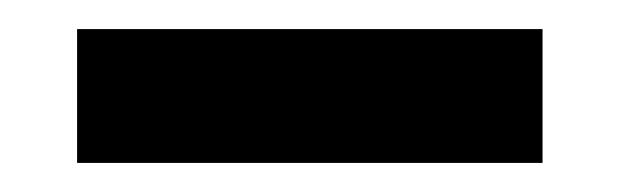

<svg xmlns="http://www.w3.org/2000/svg" viewBox="-20 -20 424 132"><path d="M33 92H353V0H33Z"/></svg>

Font: Advent Pro ExtraBold
Style: Regular
Weight: 800
Designer: VivaRado, Andreas Kalpakidis
Foundry: VivaRado, Andreas Kalpakidis
Version: Version 3.000